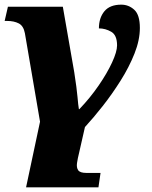

<svg xmlns="http://www.w3.org/2000/svg" viewBox="-21 -565 654 825"><path d="M91 240 151 -42 86 -422Q80 -454 59.5 -464.5Q39 -475 10 -475H-1L13 -536H249L298 -255Q309 -184 312 -148.5Q315 -113 318 -96H320Q366 -144 402.5 -197Q439 -250 460.5 -296.5Q482 -343 482 -370Q482 -414 457 -428.5Q432 -443 404 -443Q404 -488 427.5 -516.5Q451 -545 500 -545Q532 -545 556 -523Q580 -501 580 -445Q580 -393 557 -335Q534 -277 497.5 -219Q461 -161 420.5 -109.5Q380 -58 344 -19L319 91Q313 115 310 135Q307 155 315 166.5Q323 178 350 178H411L402 240Z"/></svg>

Font: Noto Serif Black
Style: Italic
Weight: 900
Italic angle: -12°
Designer: Monotype Design Team
Foundry: Monotype Imaging Inc.
Version: Version 2.013